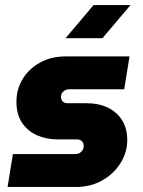

<svg xmlns="http://www.w3.org/2000/svg" viewBox="-20 -739 566 759"><path d="M10 0 31 -130H277Q288 -130 295.5 -134.5Q303 -139 307 -146.5Q311 -154 311 -162Q311 -173 304 -180.5Q297 -188 283 -188H208Q162 -188 125.5 -204.5Q89 -221 67 -254Q45 -287 45 -337Q45 -386 69.5 -426.5Q94 -467 138 -491.5Q182 -516 240 -516H492L471 -386H253Q243 -386 236 -381.5Q229 -377 225 -371Q221 -365 221 -356Q221 -346 227.5 -338.5Q234 -331 247 -331H321Q372 -331 408.5 -312.5Q445 -294 464 -261.5Q483 -229 483 -186Q483 -136 456 -93.5Q429 -51 383.5 -25.5Q338 0 282 0ZM239 -588 350 -719H496L385 -588Z"/></svg>

Font: MuseoModerno Thin ExtraBold
Style: Italic
Weight: 800
Italic angle: -9°
Version: Version 1.003